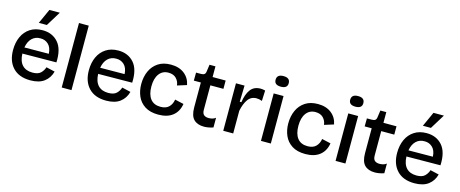

<svg xmlns="http://www.w3.org/2000/svg" viewBox="-43 -1389 4863 2031"><g transform="rotate(15 2388.5 -373.0)"><path d="M305 13Q181 13 114 -58Q47 -129 47 -251Q47 -333 76 -396.5Q105 -460 161 -496.5Q217 -533 296 -533Q404 -533 467.5 -460.5Q531 -388 524 -242L152 -239Q155 -156 194.5 -114Q234 -72 306 -72Q367 -72 395.5 -99.5Q424 -127 436 -165L531 -143Q512 -71 456.5 -29Q401 13 305 13ZM297 -444Q241 -445 204 -409Q167 -373 156 -307L423 -309Q419 -378 383 -411.5Q347 -445 297 -444ZM324 -598H236L309 -759H423Z M647 0V-706H754V0Z M1135 13Q1011 13 944 -58Q877 -129 877 -251Q877 -333 906 -396.5Q935 -460 991 -496.5Q1047 -533 1126 -533Q1234 -533 1297.5 -460.5Q1361 -388 1354 -242L982 -239Q985 -156 1024.5 -114Q1064 -72 1136 -72Q1197 -72 1225.5 -99.5Q1254 -127 1266 -165L1361 -143Q1342 -71 1286.5 -29Q1231 13 1135 13ZM1127 -444Q1071 -445 1034 -409Q997 -373 986 -307L1253 -309Q1249 -378 1213 -411.5Q1177 -445 1127 -444Z M1707 13Q1617 13 1560 -23.5Q1503 -60 1476.5 -120.5Q1450 -181 1450 -254Q1450 -333 1478.5 -396Q1507 -459 1563 -496Q1619 -533 1702 -533Q1792 -533 1849.5 -488Q1907 -443 1921 -368L1819 -336Q1815 -380 1784.5 -412Q1754 -444 1698 -444Q1634 -444 1597 -394.5Q1560 -345 1560 -257Q1560 -169 1597.5 -121Q1635 -73 1708 -73Q1769 -73 1800.5 -105.5Q1832 -138 1839 -187L1936 -165Q1923 -81 1864.5 -34Q1806 13 1707 13Z M2207 11Q2134 11 2094.5 -28.5Q2055 -68 2055 -160V-432H1978L1979 -520H2030Q2056 -520 2068.5 -528.5Q2081 -537 2084 -559L2095 -637H2160V-520H2303V-429H2160V-163Q2160 -121 2179.5 -105.5Q2199 -90 2231 -90Q2249 -90 2269 -94.5Q2289 -99 2307 -113V-7Q2277 3 2252 7Q2227 11 2207 11Z M2416 0V-520H2510L2505 -342H2523Q2536 -432 2573.5 -482.5Q2611 -533 2684 -533Q2694 -533 2706 -531.5Q2718 -530 2734 -526L2729 -411Q2698 -423 2668 -423Q2608 -423 2574 -374Q2540 -325 2525 -248V0Z M2829 0V-520H2937V0ZM2883 -608Q2811 -608 2811 -665Q2811 -724 2883 -724Q2955 -724 2955 -665Q2955 -608 2883 -608Z M3317 13Q3227 13 3170 -23.5Q3113 -60 3086.5 -120.5Q3060 -181 3060 -254Q3060 -333 3088.5 -396Q3117 -459 3173 -496Q3229 -533 3312 -533Q3402 -533 3459.5 -488Q3517 -443 3531 -368L3429 -336Q3425 -380 3394.5 -412Q3364 -444 3308 -444Q3244 -444 3207 -394.5Q3170 -345 3170 -257Q3170 -169 3207.5 -121Q3245 -73 3318 -73Q3379 -73 3410.5 -105.5Q3442 -138 3449 -187L3546 -165Q3533 -81 3474.5 -34Q3416 13 3317 13Z M3646 0V-520H3754V0ZM3700 -608Q3628 -608 3628 -665Q3628 -724 3700 -724Q3772 -724 3772 -665Q3772 -608 3700 -608Z M4078 11Q4005 11 3965.5 -28.5Q3926 -68 3926 -160V-432H3849L3850 -520H3901Q3927 -520 3939.5 -528.5Q3952 -537 3955 -559L3966 -637H4031V-520H4174V-429H4031V-163Q4031 -121 4050.5 -105.5Q4070 -90 4102 -90Q4120 -90 4140 -94.5Q4160 -99 4178 -113V-7Q4148 3 4123 7Q4098 11 4078 11Z M4511 13Q4387 13 4320 -58Q4253 -129 4253 -251Q4253 -333 4282 -396.5Q4311 -460 4367 -496.5Q4423 -533 4502 -533Q4610 -533 4673.5 -460.5Q4737 -388 4730 -242L4358 -239Q4361 -156 4400.5 -114Q4440 -72 4512 -72Q4573 -72 4601.5 -99.5Q4630 -127 4642 -165L4737 -143Q4718 -71 4662.5 -29Q4607 13 4511 13ZM4503 -444Q4447 -445 4410 -409Q4373 -373 4362 -307L4629 -309Q4625 -378 4589 -411.5Q4553 -445 4503 -444ZM4530 -598H4442L4515 -759H4629Z"/></g></svg>

Font: Bricolage Grotesque 10pt Medium
Style: Regular
Weight: 500
Designer: Mathieu Triay
Foundry: Atelier Triay
Version: Version 1.000; ttfautohint (v1.8.4.7-5d5b);gftools[0.9.32]